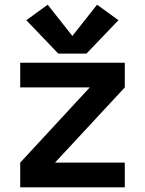

<svg xmlns="http://www.w3.org/2000/svg" viewBox="-20 -797 616 817"><path d="M66 0H511V-105H214L511 -425V-530H66V-425H362L66 -105ZM228 -569H348L484 -711L393 -777L288 -644L183 -777L92 -711Z"/></svg>

Font: Iosevka Sparkle
Style: Bold
Weight: 700
Designer: Belleve Invis
Foundry: Belleve Invis
Version: Version 4.5.0; ttfautohint (v1.8.3)